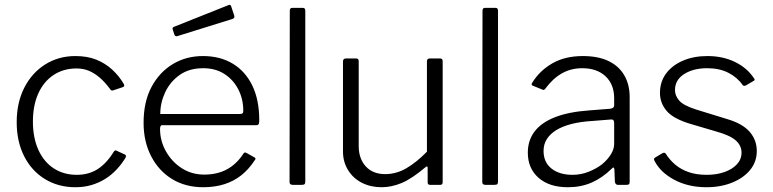

<svg xmlns="http://www.w3.org/2000/svg" viewBox="-20 -775 3242 805"><path d="M296 -540Q346 -540 383.5 -525Q421 -510 450 -483.5Q479 -457 499 -423Q504 -413 496 -410L454 -396Q447 -393 442 -401Q419 -432 397 -450.5Q375 -469 352 -478.5Q329 -488 301 -488Q246 -488 204.5 -460.5Q163 -433 140.5 -383Q118 -333 118 -265Q118 -197 141 -146.5Q164 -96 205.5 -69Q247 -42 302 -42Q352 -42 389.5 -66Q427 -90 457 -139Q460 -143 462.5 -144Q465 -145 469 -143L504 -127Q510 -124 507 -115Q491 -88 469.5 -65Q448 -42 422 -25.5Q396 -9 364.5 0.5Q333 10 296 10Q224 10 168 -24.5Q112 -59 81 -120.5Q50 -182 50 -263Q50 -344 81.5 -406.5Q113 -469 169 -504.5Q225 -540 296 -540Z M651 -235Q651 -184 676 -140Q701 -96 742.5 -69.5Q784 -43 836 -43Q891 -43 931.5 -65Q972 -87 1000 -130Q1003 -135 1006 -135.5Q1009 -136 1013 -134L1047 -115Q1055 -111 1048 -103Q1023 -65 991.5 -40Q960 -15 920 -2.5Q880 10 832 10Q758 10 702 -24Q646 -58 614 -119.5Q582 -181 582 -260Q582 -348 615 -410Q648 -472 704 -506Q760 -540 831 -540Q903 -540 956 -508Q1009 -476 1038 -416Q1067 -356 1067 -271Q1067 -264 1065.5 -257Q1064 -250 1053 -250H658Q655 -250 653 -245.5Q651 -241 651 -235ZM983 -297Q994 -297 997 -300Q1000 -303 1000 -311Q1000 -359 979.5 -399.5Q959 -440 921.5 -464.5Q884 -489 832 -489Q773 -489 733 -460.5Q693 -432 672.5 -388Q652 -344 652 -297ZM949 -749 962 -710Q966 -699 953 -695L725 -624Q720 -622 716.5 -623.5Q713 -625 711 -630L705 -649Q701 -659 708 -662L939 -754Q946 -757 949 -749Z M1260 -15Q1260 -6 1257 -3Q1254 0 1245 0H1207Q1194 0 1194 -12L1195 -730Q1195 -742 1205 -742H1250Q1260 -742 1260 -730Z M1595 -45Q1642 -45 1684.5 -70Q1727 -95 1770 -139V-518Q1770 -530 1783 -530H1825Q1836 -530 1836 -518V-11Q1836 0 1826 0H1783Q1773 0 1773 -10V-71Q1773 -76 1771 -77Q1769 -78 1764 -74Q1706 -25 1663.5 -7.5Q1621 10 1580 10Q1534 10 1497.5 -8.5Q1461 -27 1439.5 -61.5Q1418 -96 1418 -140V-517Q1418 -530 1431 -530H1473Q1484 -530 1484 -518V-162Q1484 -110 1513.5 -77.5Q1543 -45 1595 -45Z M2068 -15Q2068 -6 2065 -3Q2062 0 2053 0H2015Q2002 0 2002 -12L2003 -730Q2003 -742 2013 -742H2058Q2068 -742 2068 -730Z M2544 -67Q2505 -29 2460.5 -9.5Q2416 10 2361 10Q2283 10 2238 -29.5Q2193 -69 2193 -135Q2193 -187 2222 -224.5Q2251 -262 2308 -284Q2365 -306 2449 -312L2538 -319Q2546 -320 2550.5 -323.5Q2555 -327 2555 -334V-363Q2555 -421 2519 -455Q2483 -489 2421 -489Q2374 -489 2336 -467.5Q2298 -446 2267 -404Q2264 -400 2261.5 -398.5Q2259 -397 2255 -399L2213 -416Q2210 -418 2209 -420.5Q2208 -423 2212 -429Q2243 -479 2296 -509.5Q2349 -540 2424 -540Q2487 -540 2530.5 -519.5Q2574 -499 2597 -460Q2620 -421 2620 -368V-13Q2620 -5 2617 -2.5Q2614 0 2607 0H2570Q2565 0 2562 -3.5Q2559 -7 2558 -13L2556 -65Q2554 -79 2544 -67ZM2555 -259Q2555 -276 2541 -274L2466 -268Q2414 -265 2375.5 -255Q2337 -245 2311.5 -229Q2286 -213 2272.5 -191.5Q2259 -170 2259 -142Q2259 -95 2292 -68.5Q2325 -42 2381 -42Q2415 -42 2447 -54.5Q2479 -67 2504 -86Q2529 -107 2542 -129Q2555 -151 2555 -171V-259Z M3094 -418Q3072 -450 3034.5 -469.5Q2997 -489 2945 -489Q2887 -489 2848.5 -464.5Q2810 -440 2810 -397Q2810 -374 2827.5 -353.5Q2845 -333 2898 -316L3028 -276Q3093 -257 3123 -222.5Q3153 -188 3153 -142Q3153 -97 3125.5 -63Q3098 -29 3050 -9.5Q3002 10 2942 10Q2866 10 2807.5 -21Q2749 -52 2724 -101Q2722 -105 2722 -108Q2722 -111 2726 -114L2758 -133Q2762 -135 2765.5 -134.5Q2769 -134 2771 -131Q2788 -104 2812 -84Q2836 -64 2868.5 -53Q2901 -42 2943 -42Q2984 -42 3017 -53.5Q3050 -65 3069.5 -86Q3089 -107 3089 -135Q3089 -165 3064.5 -186.5Q3040 -208 2982 -224L2880 -254Q2804 -276 2775.5 -309.5Q2747 -343 2747 -385Q2747 -432 2772.5 -466.5Q2798 -501 2843 -520.5Q2888 -540 2946 -540Q3011 -540 3062 -515Q3113 -490 3141 -447Q3144 -444 3144 -441Q3144 -438 3140 -436L3106 -416Q3103 -415 3100 -415Q3097 -415 3094 -418Z"/></svg>

Font: Libre Franklin Light
Style: Regular
Weight: 300
Designer: Pablo Impallari, Rodrigo Fuenzalida, Nhung Nguyen
Foundry: Impallari Type
Version: Version 3.000